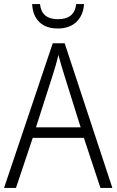

<svg xmlns="http://www.w3.org/2000/svg" viewBox="-20 -930 577 950"><path d="M477 0 395 -248H142L59 0H0L241 -716H300L536 0ZM297 -562Q291 -581 283 -608Q275 -635 269 -658Q263 -633 256 -608Q249 -583 242 -562L158 -300H379ZM396 -910Q392 -854 358 -821.5Q324 -789 266 -789Q208 -789 175 -820.5Q142 -852 139 -910H178Q185 -835 267 -835Q349 -835 357 -910Z"/></svg>

Font: Noto Sans Sinhala SemiCondensed Light
Style: Regular
Weight: 300
Width: 4
Designer: Jelle Bosma - Monotype Design Team
Foundry: Monotype Imaging Inc.
Version: Version 2.006; ttfautohint (v1.8.4.7-5d5b)